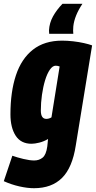

<svg xmlns="http://www.w3.org/2000/svg" viewBox="-45 -771 505 1011"><path d="M-25 183 20 49Q45 58 78.5 66Q112 74 135 74Q161 74 179.5 59Q198 44 204 0L208 -39Q186 -26 162 -20Q138 -14 121 -14Q65 -14 37.5 -56.5Q10 -99 10 -169Q10 -288 39 -375Q68 -462 128.5 -509.5Q189 -557 282 -557Q310 -557 340.5 -553.5Q371 -550 397.5 -544Q424 -538 440 -532L354 -5Q336 112 281.5 166Q227 220 134 220Q99 220 57 210.5Q15 201 -25 183ZM269 -421Q259 -425 248 -425Q232 -425 217.5 -404Q203 -383 192.5 -348.5Q182 -314 176 -272Q170 -230 170 -189Q170 -145 199 -145Q213 -145 226 -153ZM341 -593H214Q213 -600 213 -611Q215 -650 234 -684.5Q253 -719 284 -751H389Q347 -688 341 -632Q340 -619 340 -609.5Q340 -600 341 -593Z"/></svg>

Font: Georama Condensed ExtraBold
Style: Italic
Weight: 800
Width: 3
Italic angle: -9°
Designer: Jean-Baptiste Levee
Foundry: Production Type
Version: Version 1.000